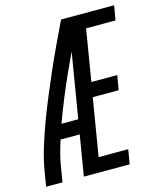

<svg xmlns="http://www.w3.org/2000/svg" viewBox="-119 -815 746 895"><g transform="rotate(-15 254.5 -367.5)"><path d="M-8 0 4 -74Q14 -131 31.5 -187Q49 -243 69.5 -298Q90 -353 113 -408Q136 -463 160 -518Q184 -573 209.5 -627Q235 -681 261 -735H296L293 -721L331 -704Q277 -596 227.5 -486.5Q178 -377 137 -265H218L206 -195H114Q104 -165 96 -134.5Q88 -104 83 -74L71 0ZM174 0 296 -735H517L505 -665H363L322 -417H447L435 -347H310L264 -70H407L395 0Z"/></g></svg>

Font: Iosevka Curly Oblique
Style: Regular
Weight: 400
Italic angle: -9°
Monospace: yes
Designer: Belleve Invis
Foundry: Belleve Invis
Version: Version 11.1.0; ttfautohint (v1.8.3)